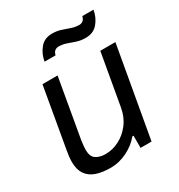

<svg xmlns="http://www.w3.org/2000/svg" viewBox="-174 -840 904 969"><g transform="rotate(-30 278.0 -355.5)"><path d="M191 12Q142 12 107 0Q72 -12 53 -39.5Q34 -67 34 -112Q34 -126 36 -143Q38 -160 41 -177L102 -526H190L130 -183Q128 -168 126.5 -154Q125 -140 125 -130Q125 -90 147 -75.5Q169 -61 203 -61Q243 -61 281.5 -80.5Q320 -100 348.5 -137Q377 -174 386 -225L439 -526H527L434 0H370V-71H363Q333 -34 286 -11Q239 12 191 12ZM168 -619Q175 -661 200.5 -692Q226 -723 271 -723Q299 -723 322 -715.5Q345 -708 367 -700Q389 -692 414 -692Q425 -692 434.5 -699Q444 -706 448 -723H513Q506 -681 480 -650Q454 -619 409 -619Q381 -619 358 -626.5Q335 -634 313 -642Q291 -650 266 -650Q255 -650 245.5 -643Q236 -636 232 -619Z"/></g></svg>

Font: Archivo VF Beta
Style: Italic
Weight: 400
Italic angle: -10°
Designer: Hector Gatti
Foundry: Omnibus-Type
Version: Version 1.002